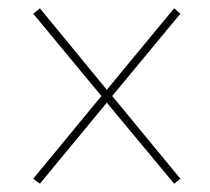

<svg xmlns="http://www.w3.org/2000/svg" viewBox="-20 -593 505 462"><path d="M76 -151 237 -346 399 -151 414 -163 250 -362 414 -560 399 -573 237 -377 76 -573 60 -560 224 -362 60 -163Z"/></svg>

Font: Noto Serif Display Condensed Medium
Style: Regular
Weight: 500
Width: 3
Designer: Monotype Design Team
Foundry: Monotype Imaging Inc.
Version: Version 2.009